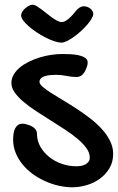

<svg xmlns="http://www.w3.org/2000/svg" viewBox="-20 -773 504 821"><path d="M138.2 -200.2Q138.2 -170.9 152.6 -145.8Q167 -120.6 190.4 -101.8Q213.9 -83 244.1 -72.5Q274.4 -62 306.2 -62Q315.9 -62 326.2 -63.7Q336.4 -65.4 344.7 -69.8Q353 -74.2 358.4 -81.3Q363.8 -88.4 363.8 -99.1Q363.8 -119.6 349.4 -139.6Q335 -159.7 311.5 -179.4Q288.1 -199.2 257.8 -219Q227.5 -238.8 196.3 -258.3Q165 -277.8 134.8 -297.6Q104.5 -317.4 81.1 -337.2Q57.6 -356.9 43.2 -377.2Q28.8 -397.5 28.8 -418Q28.8 -437.5 38.8 -454.3Q48.8 -471.2 65.4 -484.9Q82 -498.5 104 -509.3Q126 -520 149.9 -527.3Q173.8 -534.7 198 -538.3Q222.2 -542 244.1 -542Q260.3 -542 279.5 -541.3Q298.8 -540.5 315.7 -536.9Q332.5 -533.2 343.8 -525.9Q355 -518.6 355 -504.9Q355 -500.5 353.5 -493.9Q352.1 -487.3 345.2 -472.2Q338.4 -458 329.3 -450.9Q320.3 -443.8 306.2 -443.8Q286.1 -443.8 263.9 -448.5Q241.7 -453.1 219.2 -453.1Q207 -453.1 194.6 -451.9Q182.1 -450.7 171.9 -447.5Q161.6 -444.3 155.3 -438.2Q148.9 -432.1 148.9 -422.9Q148.9 -413.6 162.4 -401.9Q175.8 -390.1 198 -376Q220.2 -361.8 248.5 -345Q276.9 -328.1 306.4 -308.8Q335.9 -289.6 364.3 -267.8Q392.6 -246.1 414.8 -221.9Q437 -197.8 450.4 -170.9Q463.9 -144 463.9 -115.2Q463.9 -80.1 447.8 -53.2Q431.6 -26.4 406.2 -8.3Q380.9 9.8 350.1 18.8Q319.3 27.8 290 27.8Q260.3 27.8 229.7 20.8Q199.2 13.7 170.9 0.7Q142.6 -12.2 117.9 -30.5Q93.3 -48.8 75.2 -71.5Q57.1 -94.2 46.6 -120.6Q36.1 -147 36.1 -175.8Q36.1 -188 37.8 -200.4Q39.6 -212.9 43.9 -222.4Q48.3 -231.9 56.2 -238Q64 -244.1 76.2 -244.1Q80.1 -244.1 85 -243.4Q89.8 -242.7 102.1 -238.8Q116.2 -234.4 127.2 -224.9Q138.2 -215.3 138.2 -200.2ZM305.2 -727.1Q312.5 -735.8 320.8 -741Q329.1 -746.1 338.4 -746.1Q346.2 -746.1 353.5 -743.4Q360.8 -740.7 366.5 -736.1Q372.1 -731.4 375.5 -725.6Q378.9 -719.7 378.9 -713.9Q378.9 -705.1 371.3 -692.4Q363.8 -679.7 351.8 -666Q339.8 -652.3 325 -638.9Q310.1 -625.5 294.9 -614.7Q279.8 -604 266.1 -597.4Q252.4 -590.8 243.2 -590.8Q229.5 -590.8 211.4 -596.9Q193.4 -603 174.3 -612.8Q155.3 -622.6 136.5 -635Q117.7 -647.5 103 -660.4Q88.4 -673.3 79.3 -685.5Q70.3 -697.8 70.3 -707Q70.3 -714.8 75.4 -723.1Q80.6 -731.4 88.4 -738Q96.2 -744.6 104.7 -748.8Q113.3 -752.9 120.1 -752.9Q127 -752.9 136.2 -747.3Q145.5 -741.7 156.5 -733.6Q167.5 -725.6 179.2 -715.8Q190.9 -706.1 202.4 -698Q213.9 -689.9 224.6 -684.3Q235.4 -678.7 244.1 -678.7Q252 -678.7 260 -683.3Q268.1 -688 276.1 -695.1Q284.2 -702.1 291.5 -710.7Q298.8 -719.2 305.2 -727.1Z"/></svg>

Font: Gochi Hand
Style: Regular
Weight: 400
Designer: Juan Pablo del Peral
Foundry: Juan Pablo del Peral
Version: Version 1.001